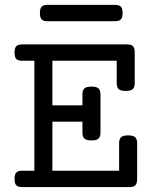

<svg xmlns="http://www.w3.org/2000/svg" viewBox="-20 -760 640 780"><path d="M447.3 -740.2Q463.9 -740.2 470.9 -732.9Q478 -725.6 478 -707Q478 -688.5 470.9 -681.2Q463.9 -673.8 447.3 -673.8H172.9Q156.2 -673.8 149.2 -681.2Q142.1 -688.5 142.1 -707Q142.1 -725.6 149.2 -732.9Q156.2 -740.2 172.9 -740.2ZM119.6 -513.2H69.8Q53.2 -513.2 46.1 -520.5Q39.1 -527.8 39.1 -546.4Q39.1 -564.9 46.1 -572.3Q53.2 -579.6 69.8 -579.6H496.6Q513.2 -579.6 520.3 -572.3Q527.3 -564.9 527.3 -546.4V-422.4Q527.3 -405.3 519.3 -397.9Q511.2 -390.6 490.7 -390.6Q470.2 -390.6 462.2 -397.9Q454.1 -405.3 454.1 -422.4V-513.2H192.9V-332H314.9V-376.5Q314.9 -393.6 323 -400.9Q331.1 -408.2 351.6 -408.2Q372.1 -408.2 380.1 -400.9Q388.2 -393.6 388.2 -376.5V-221.2Q388.2 -204.1 380.1 -196.8Q372.1 -189.5 351.6 -189.5Q331.1 -189.5 323 -196.8Q314.9 -204.1 314.9 -221.2V-265.6H192.9V-66.4H463.9V-178.2Q463.9 -195.3 471.9 -202.6Q480 -210 500.5 -210Q521 -210 529.1 -202.6Q537.1 -195.3 537.1 -178.2V-33.2Q537.1 -14.6 530 -7.3Q522.9 0 506.3 0H69.8Q53.2 0 46.1 -7.3Q39.1 -14.6 39.1 -33.2Q39.1 -51.8 46.1 -59.1Q53.2 -66.4 69.8 -66.4H119.6Z"/></svg>

Font: Courier Prime
Style: Regular
Weight: 400
Designer: Alan Dague-Greene
Foundry: Quote-Unquote Apps
Version: Version 1.203